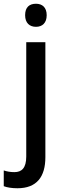

<svg xmlns="http://www.w3.org/2000/svg" viewBox="-64 -764 338 1024"><path d="M70 -683C70 -641 94 -621 128 -621C161 -621 185 -641 185 -683C185 -725 161 -744 128 -744C93 -744 70 -726 70 -683ZM29 240C132 240 178 179 178 74V-539H76V71C76 133 51 154 13 154C-8 154 -26 151 -44 145V229C-26 236 0 240 29 240Z"/></svg>

Font: Noto Sans Gujarati SemiCondensed Medium
Style: Regular
Weight: 500
Width: 4
Designer: Jelle Bosma - Monotype Design Team, Universal Thirst
Foundry: Monotype Imaging Inc.
Version: Version 2.106